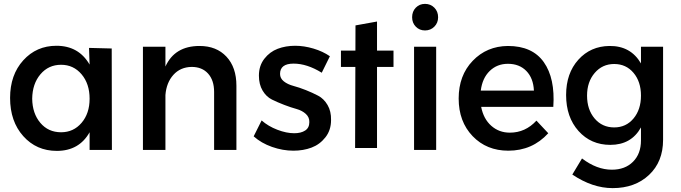

<svg xmlns="http://www.w3.org/2000/svg" viewBox="-20 -773 3509 990"><path d="M439 -526 556 -523 557 0H442V-91Q388 5 273 5Q168 5 100 -71Q32 -147 32 -268Q32 -387 100 -462Q168 -537 271 -537Q386 -537 442 -440ZM295 -91Q359 -91 400.5 -139.5Q442 -188 442 -264Q442 -341 400.5 -390Q359 -439 295 -439Q230 -439 188.5 -390Q147 -341 146 -264Q147 -188 188 -139.5Q229 -91 295 -91Z M1009 -536Q1096 -536 1147.5 -481Q1199 -426 1199 -331V0H1084V-299Q1084 -359 1053 -393.5Q1022 -428 968 -428Q910 -427 874 -387Q838 -347 833 -283V0H717V-532H833V-430Q881 -536 1009 -536Z M1639 -398Q1563 -445 1494 -445Q1424 -445 1424 -392Q1424 -369 1443.5 -353.5Q1463 -338 1493 -330Q1523 -322 1557 -308.5Q1591 -295 1620.5 -279.5Q1650 -264 1669 -231.5Q1688 -199 1687 -154Q1687 -102 1658 -65Q1629 -28 1586.5 -12Q1544 4 1493 4Q1438 4 1382.5 -15.5Q1327 -35 1288 -70L1329 -152Q1363 -122 1410 -104Q1457 -86 1497 -86Q1532 -86 1553.5 -100Q1575 -114 1575 -143Q1576 -168 1557 -185.5Q1538 -203 1509 -211Q1480 -219 1446 -232Q1412 -245 1382.5 -259.5Q1353 -274 1334 -306Q1315 -338 1315 -383Q1315 -434 1343 -470Q1371 -506 1412 -521.5Q1453 -537 1502 -537Q1548 -537 1596.5 -522.5Q1645 -508 1681 -483Z M1924 -173V-10H1811L1877 -100ZM1813 -514H1923V-434H1813ZM1738 -512H2009V-428H1738ZM1813 -642 1924 -662V-10H1811ZM1812 -10 1924 -173V-10ZM1865 -39 1899 -31Q1881 -21 1881 -22Q1881 -22 1882 -24Q1885 -38 1865 -39ZM1927 -658Z M2239 -684Q2239 -655 2219.5 -635.5Q2200 -616 2171.5 -616Q2143 -616 2124 -635.5Q2105 -655 2105 -684Q2105 -714 2124 -733.5Q2143 -753 2171.5 -753Q2200 -753 2219.5 -733.5Q2239 -714 2239 -684ZM2115 -532H2229V0H2115Z M2599 -536Q2725 -536 2784 -452.5Q2843 -369 2833 -222H2461Q2473 -160 2513 -124.5Q2553 -89 2609 -89Q2689 -89 2746 -151L2807 -86Q2725 4 2601 4Q2489 4 2417 -71Q2345 -146 2345 -265Q2345 -384 2417.5 -459.5Q2490 -535 2599 -536ZM2459 -306H2733Q2730 -370 2694 -407Q2658 -444 2599 -444Q2543 -444 2505 -407Q2467 -370 2459 -306Z M3285 -532H3399V-52Q3399 61 3326.5 129Q3254 197 3139 197Q3035 197 2931 127L2981 44Q3057 102 3135 102Q3203 102 3244 61Q3285 20 3285 -49V-116Q3235 -26 3127 -26Q3027 -26 2963 -97.5Q2899 -169 2899 -283Q2899 -395 2962 -465Q3025 -535 3123 -536Q3232 -537 3285 -446ZM3147 -116Q3208 -116 3246.5 -162Q3285 -208 3285 -280Q3285 -352 3246.5 -397.5Q3208 -443 3147 -443Q3086 -443 3046.5 -397Q3007 -351 3007 -280Q3007 -208 3046 -162Q3085 -116 3147 -116Z"/></svg>

Font: Steamflix Grotesk
Style: Regular
Weight: 400
Designer: Julieta Ulanovsky
Foundry: Julieta Ulanovsky
Version: Version 4.000;PS 004.000;hotconv 1.0.88;makeotf.lib2.5.64775